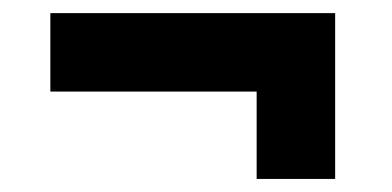

<svg xmlns="http://www.w3.org/2000/svg" viewBox="-20 -378 600 294"><path d="M57.1 -357.9H493.2V-104H373V-237.8H57.1Z"/></svg>

Font: TitilliumWeb-Bold
Style: Bold
Weight: 700
Version: Version 1.001;PS 57.000;hotconv 1.0.70;makeotf.lib2.5.55311